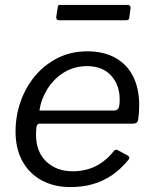

<svg xmlns="http://www.w3.org/2000/svg" viewBox="-20 -748 621 778"><path d="M265 10Q198 10 147.5 -18Q97 -46 70 -96.5Q43 -147 43 -215Q43 -277 63 -335Q83 -393 121 -439Q159 -485 213 -512.5Q267 -540 334 -540Q399 -540 446 -514.5Q493 -489 518.5 -440Q544 -391 544 -322Q544 -308 543 -293.5Q542 -279 540 -264Q539 -256 534 -251.5Q529 -247 519 -247H140Q132 -247 129 -237.5Q126 -228 126 -202Q126 -133 167.5 -93.5Q209 -54 274 -54Q327 -54 368.5 -75Q410 -96 443 -138Q447 -142 451 -141.5Q455 -141 458 -139L497 -118Q508 -112 501 -101Q468 -61 432 -37Q396 -13 355 -1.5Q314 10 265 10ZM443 -300Q453 -300 459 -308Q465 -316 465 -345Q465 -404 430 -442Q395 -480 333 -480Q280 -480 238.5 -454Q197 -428 171.5 -386.5Q146 -345 140 -300ZM509 -716 504 -676Q503 -670 500 -668Q497 -666 489 -666H219Q213 -666 210 -670Q207 -674 208 -680L214 -719Q215 -724 216.5 -726Q218 -728 221 -728H501Q504 -728 507 -723.5Q510 -719 509 -716Z"/></svg>

Font: Libre Franklin
Style: Italic
Weight: 400
Italic angle: -8°
Designer: Pablo Impallari, Rodrigo Fuenzalida, Nhung Nguyen
Foundry: Impallari Type
Version: Version 3.000